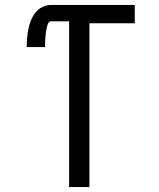

<svg xmlns="http://www.w3.org/2000/svg" viewBox="-20 -755 640 775"><path d="M259 0V-669H186Q179 -669 175.5 -662.5Q172 -656 170 -649Q168 -642 167 -635Q166 -628 165 -621Q164 -614 163.5 -607Q163 -600 162.5 -593Q162 -586 162 -579Q162 -572 162 -565H88Q88 -583 89.5 -601.5Q91 -620 94.5 -638Q98 -656 105 -673Q112 -690 123.5 -704.5Q135 -719 151.5 -727Q168 -735 186 -735H524V-661H341V0Z"/></svg>

Font: Iosevka Meiseki Sans
Style: Regular
Weight: 400
Monospace: yes
Designer: Belleve Invis
Foundry: Belleve Invis
Version: Version 11.2.6; ttfautohint (v1.8.4)